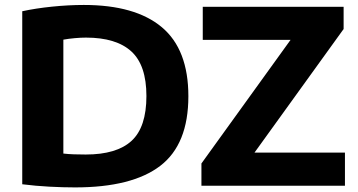

<svg xmlns="http://www.w3.org/2000/svg" viewBox="-20 -768 1482 794"><path d="M290.5 7Q241.5 7 184.5 4Q127.5 1 72 -6V-721.5Q127 -733.5 195.2 -740.5Q263.5 -747.5 326.5 -747.5Q539.5 -747.5 649.2 -655.5Q759 -563.5 759 -370Q759 -171 642.5 -82Q526 7 290.5 7ZM334.5 -129Q462.5 -129 524 -185.5Q585.5 -242 585.5 -371Q585.5 -498.5 523 -555.5Q460.5 -612.5 335.5 -612.5Q314 -612.5 289 -610.2Q264 -608 242 -604V-133Q263.5 -130.5 285.8 -129.8Q308 -129 334.5 -129ZM813 0V-92L1181.5 -603H818.5V-740H1401V-648L1032.5 -137H1406.5V0Z"/></svg>

Font: Encode Sans SemiExpanded SemiExpanded
Style: Bold
Weight: 700
Width: 6
Designer: Multiple Designers
Foundry: Impallari Type
Version: Version 3.000; ttfautohint (v1.8.3) -l 8 -r 50 -G 200 -x 14 